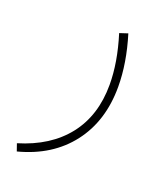

<svg xmlns="http://www.w3.org/2000/svg" viewBox="-95 -265 502 589"><g transform="rotate(20 156.5 29.0)"><path d="M26.9 257.8 18.6 233.9Q118.2 204.1 171.4 136.5Q224.6 68.8 224.6 -31.7Q224.6 -104.5 197.8 -190.9L224.6 -199.7Q251.5 -111.8 251.5 -34.7Q251.5 77.1 192.6 153.6Q133.8 230 26.9 257.8Z"/></g></svg>

Font: Vazirmatn UI NL Thin
Style: Regular
Weight: 100
Designer: Saber Rastikerdar
Foundry: Saber Rastikerdar
Version: Version 33.003